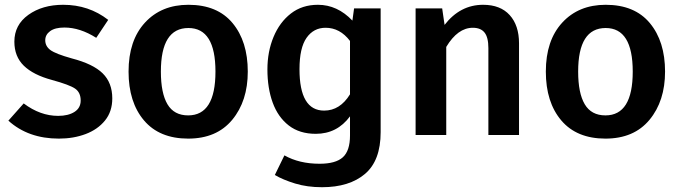

<svg xmlns="http://www.w3.org/2000/svg" viewBox="-20 -564 2841 802"><path d="M226 15Q98 15 15 -60L79 -132Q148 -80 223 -80Q265 -80 291 -96.5Q317 -113 317 -144Q317 -178 293.5 -194Q270 -210 197 -230Q119 -251 79.5 -289.5Q40 -328 40 -390Q40 -460 98.5 -502Q157 -544 244 -544Q351 -544 432 -481L382 -406Q314 -449 249 -449Q210 -449 189.5 -434Q169 -419 169 -396Q169 -371 190.5 -355Q212 -339 280 -320Q369 -297 409 -257.5Q449 -218 449 -153Q449 -98 418.5 -60.5Q388 -23 337.5 -4Q287 15 226 15Z M766 15Q646 15 581.5 -61Q517 -137 517 -265Q517 -395 585.5 -469.5Q654 -544 767 -544Q888 -544 951.5 -467.5Q1015 -391 1015 -265Q1015 -142 950 -63.5Q885 15 766 15ZM766 -82Q880 -82 880 -265Q880 -447 767 -447Q652 -447 652 -265Q652 -175 679.5 -128.5Q707 -82 766 -82Z M1325 218Q1263 218 1212.5 202.5Q1162 187 1128 167L1168 85Q1230 120 1315 120Q1382 120 1412 93Q1442 66 1442 2V-78Q1388 -5 1299 -5Q1231 -5 1186 -40Q1141 -75 1119 -135.5Q1097 -196 1097 -274Q1097 -348 1122.5 -409.5Q1148 -471 1195 -507.5Q1242 -544 1308 -544Q1389 -544 1452 -478L1459 -529H1570V-12Q1570 107 1504.5 162.5Q1439 218 1325 218ZM1334 -102Q1400 -102 1442 -170V-393Q1400 -448 1340 -448Q1290 -448 1260.5 -406Q1231 -364 1231 -275Q1231 -102 1334 -102Z M2148 0H2020V-363Q2020 -408 2004 -428Q1988 -448 1955 -448Q1892 -448 1844 -368V0H1716V-529H1827L1837 -460Q1902 -544 1998 -544Q2070 -544 2109 -501Q2148 -458 2148 -383Z M2509 15Q2389 15 2324.5 -61Q2260 -137 2260 -265Q2260 -395 2328.5 -469.5Q2397 -544 2510 -544Q2631 -544 2694.5 -467.5Q2758 -391 2758 -265Q2758 -142 2693 -63.5Q2628 15 2509 15ZM2509 -82Q2623 -82 2623 -265Q2623 -447 2510 -447Q2395 -447 2395 -265Q2395 -175 2422.5 -128.5Q2450 -82 2509 -82Z"/></svg>

Font: Trujillo Medium
Style: Regular
Weight: 500
Designer: Fira Sans original fonts by bBox Type GmbH, Carrois Corporate GbR, & Edenspiekermann AG / Changes by Cristiano Sobral
Foundry: Fira Sans original fonts by bBox Type GmbH, Carrois Corporate GbR, & Edenspiekermann AG / Changes by Cristiano Sobral
Version: Version 4.301;October 17, 2021;FontCreator 14.0.0.2814 64-bi